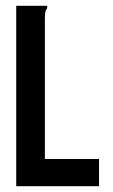

<svg xmlns="http://www.w3.org/2000/svg" viewBox="-20 -643 390 663"><path d="M36 -623H143V-615Q138 -609 136.5 -601.5Q135 -594 135 -578V-94H322V0H36Z"/></svg>

Font: Inconsolata ExtraCondensed ExtraBold
Style: Regular
Weight: 800
Width: 2
Monospace: yes
Designer: Raph Levien, Cyreal, Brenton Simpson
Foundry: Raph Levien, Cyreal, Google
Version: Version 3.001; ttfautohint (v1.8.2.53-6de2)